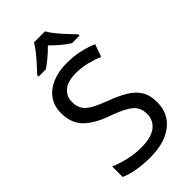

<svg xmlns="http://www.w3.org/2000/svg" viewBox="-285 -1027 1119 1119"><g transform="rotate(-45 274.5 -467.0)"><path d="M502 -191Q502 -96 433 -43Q364 10 247 10Q187 10 136 1Q85 -8 51 -24V-110Q87 -94 140.5 -81Q194 -68 251 -68Q331 -68 371.5 -99Q412 -130 412 -183Q412 -218 397 -242Q382 -266 345.5 -286.5Q309 -307 244 -330Q153 -363 106.5 -411Q60 -459 60 -542Q60 -599 89 -639.5Q118 -680 169.5 -702Q221 -724 288 -724Q347 -724 396 -713Q445 -702 485 -684L457 -607Q420 -623 376.5 -634Q333 -645 286 -645Q219 -645 185 -616.5Q151 -588 151 -541Q151 -505 166 -481Q181 -457 215 -438Q249 -419 307 -397Q370 -374 413.5 -347.5Q457 -321 479.5 -284Q502 -247 502 -191ZM331 -944Q343 -922 365.5 -894.5Q388 -867 412.5 -840.5Q437 -814 456 -795V-784H394Q368 -800 340 -823.5Q312 -847 285 -874Q258 -847 231 -824Q204 -801 178 -784H118V-795Q137 -815 160.5 -841Q184 -867 206 -894.5Q228 -922 241 -944Z"/></g></svg>

Font: Noto IKEA Latin
Style: Regular
Weight: 400
Designer: Monotype Design Team
Foundry: Monotype Imaging Inc.
Version: Version 1.0